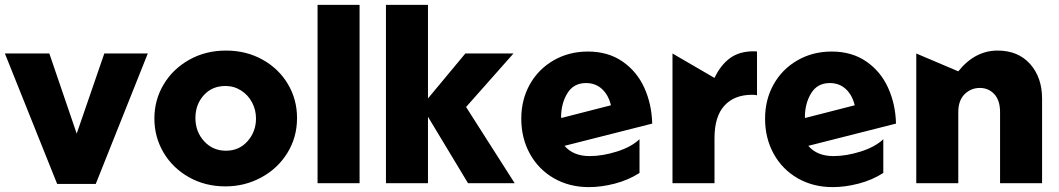

<svg xmlns="http://www.w3.org/2000/svg" viewBox="-26 -750 4337 786"><path d="M579 -531H401L288 -203L176 -531H-6L208 3H366Z M1190 -267Q1190 -343 1152.5 -406Q1115 -469 1048.5 -506Q982 -543 899 -543Q816 -543 749 -505.5Q682 -468 644 -404.5Q606 -341 606 -265Q606 -189 643.5 -125.5Q681 -62 747.5 -24.5Q814 13 897 13Q976 13 1043.5 -23.5Q1111 -60 1150.5 -124Q1190 -188 1190 -267ZM1022 -265Q1022 -211 987.5 -172Q953 -133 899 -133Q845 -133 809.5 -172Q774 -211 774 -267Q774 -322 808 -360Q842 -398 897 -398Q932 -398 961 -379.5Q990 -361 1006 -330.5Q1022 -300 1022 -265Z M1446 -730H1274V0H1446Z M1726 -730H1554V0H1726V-272L1890 0H2081L1882 -312L2076 -531H1879L1726 -347Z M2388 -111Q2321 -111 2285 -153L2644 -244Q2642 -324 2611.5 -391Q2581 -458 2522 -498.5Q2463 -539 2381 -539Q2303 -539 2240.5 -503Q2178 -467 2143 -404.5Q2108 -342 2108 -264Q2108 -184 2143.5 -120Q2179 -56 2242 -20Q2305 16 2385 16Q2436 16 2491.5 1.5Q2547 -13 2592 -42V-180Q2558 -148 2499 -129.5Q2440 -111 2388 -111ZM2373 -410Q2412 -410 2438.5 -385.5Q2465 -361 2475 -319L2272 -267L2271 -270Q2271 -326 2296.5 -368Q2322 -410 2373 -410Z M3059 -540Q3001 -540 2962.5 -512Q2924 -484 2899 -431L2727 -531V0H2899V-185Q2899 -273 2939.5 -317.5Q2980 -362 3053 -362Q3065 -362 3073 -360V-539Q3069 -540 3059 -540Z M3386 -111Q3319 -111 3283 -153L3642 -244Q3640 -324 3609.5 -391Q3579 -458 3520 -498.5Q3461 -539 3379 -539Q3301 -539 3238.5 -503Q3176 -467 3141 -404.5Q3106 -342 3106 -264Q3106 -184 3141.5 -120Q3177 -56 3240 -20Q3303 16 3383 16Q3434 16 3489.5 1.5Q3545 -13 3590 -42V-180Q3556 -148 3497 -129.5Q3438 -111 3386 -111ZM3371 -410Q3410 -410 3436.5 -385.5Q3463 -361 3473 -319L3270 -267L3269 -270Q3269 -326 3294.5 -368Q3320 -410 3371 -410Z M4058 -543Q3965 -543 3897 -458L3725 -531V0H3897V-291Q3897 -339 3923 -364.5Q3949 -390 3985 -390Q4021 -390 4044.5 -364.5Q4068 -339 4068 -291V0H4240V-346Q4240 -433 4191 -488Q4142 -543 4058 -543Z"/></svg>

Font: Geom ExtraBold
Style: Bold
Weight: 800
Version: Version 1.102